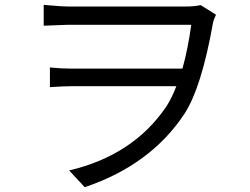

<svg xmlns="http://www.w3.org/2000/svg" viewBox="-20 -738 1040 800"><path d="M879.9 -676.8Q869.1 -652.8 867.2 -641.1Q819.8 -375 750 -266.1Q608.9 -50.8 333 42L268.1 -27.8Q535.2 -90.8 672.9 -293.9Q695.8 -329.1 714.8 -378.9H279.8Q248 -378.9 188 -375V-457Q232.9 -452.1 276.9 -452.1H740.2Q763.2 -534.2 776.9 -634.8H265.1Q253.9 -634.8 162.1 -630.9V-717.8Q235.8 -710.9 265.1 -710.9H754.9Q791 -710.9 815.9 -716.8Z"/></svg>

Font: Black Ops One [rus by aLiNcE]
Style: Regular
Weight: 400
Designer: James Grieshaber
Foundry: James Grieshaber
Version: Version 1.002;May 25, 2024;FontCreator 13.0.0.2680 64-bit